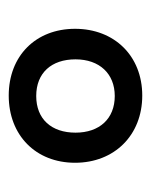

<svg xmlns="http://www.w3.org/2000/svg" viewBox="27 -793 346 440"><g transform="rotate(90 200.0 -573.0)"><path d="M199 -420C290 -420 353 -482 353 -572C353 -662 290 -726 199 -726C108 -726 46 -662 46 -572C46 -482 108 -420 199 -420ZM200 -483C147 -483 116 -518 116 -573C116 -628 149 -663 200 -663C252 -663 284 -628 284 -573C284 -518 253 -483 200 -483Z"/></g></svg>

Font: Noto Serif Georgian Medium
Style: Regular
Weight: 500
Designer: Monotype Design Team, Akaki Razmadze
Foundry: Google LLC
Version: Version 2.003